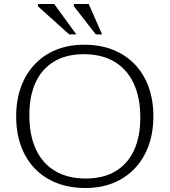

<svg xmlns="http://www.w3.org/2000/svg" viewBox="-20 -932 850 962"><path d="M402 -708Q482 -708 546 -682.5Q610 -657 655.2 -609.8Q700.5 -562.5 724.5 -496.5Q748.5 -430.5 748.5 -349.5Q748.5 -267.5 724.2 -201.2Q700 -135 655 -87.8Q610 -40.5 547.5 -15.2Q485 10 408 10Q328 10 263.8 -15.2Q199.5 -40.5 154.2 -87.8Q109 -135 85 -201Q61 -267 61 -348.5Q61 -430.5 85.2 -496.8Q109.5 -563 154.5 -610.2Q199.5 -657.5 262.2 -682.8Q325 -708 402 -708ZM409 -37.5Q498.5 -37.5 559.5 -74.5Q620.5 -111.5 651.8 -179.8Q683 -248 683 -342Q683 -444 649.2 -515.2Q615.5 -586.5 552.2 -623.5Q489 -660.5 400.5 -660.5Q311 -660.5 250 -623.2Q189 -586 158 -518Q127 -450 127 -356Q127 -253.5 160.5 -182.5Q194 -111.5 257.5 -74.5Q321 -37.5 409 -37.5ZM362.5 -759.5H327L170.5 -900V-912H251.5ZM491.5 -759.5H460L350 -901V-912H424.5Z"/></svg>

Font: Newsreader 9pt Light
Style: Regular
Weight: 300
Designer: Hugues Gentile
Foundry: Production Type
Version: Version 1.003